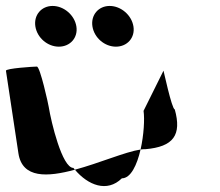

<svg xmlns="http://www.w3.org/2000/svg" viewBox="-57 -776 739 646"><path d="M5 -260C18 -175 103 -180 195 -205C194 -207 191 -209 190 -211C152 -211 115 -366 107 -416C106 -424 78 -552 67 -552C57 -552 -38 -546 -37 -538C-37 -538 -7 -340 5 -260ZM62 -687C68 -649 103 -619 141 -619C179 -619 206 -649 200 -687C194 -725 158 -756 120 -756C82 -756 56 -725 62 -687ZM195 -205C239 -153 303 -127 353 -176C383 -176 404 -221 416 -273C364 -265 277 -227 195 -205ZM254 -687C260 -649 295 -619 333 -619C371 -619 398 -649 392 -687C386 -725 350 -756 312 -756C274 -756 248 -725 254 -687ZM416 -273C422 -274 427 -274 432 -274C527 -282 555 -322 531 -408C521 -408 492 -546 493 -538L426 -403C430 -376 427 -322 416 -273Z"/></svg>

Font: Ampere
Style: RevIta
Weight: 400
Version: Version 1